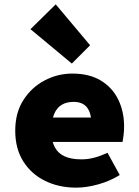

<svg xmlns="http://www.w3.org/2000/svg" viewBox="-20 -850 640 882"><path d="M330 12Q251 12 187.5 -19Q124 -50 87 -108.5Q50 -167 50 -250Q50 -332 87.5 -390.5Q125 -449 185 -480.5Q245 -512 312 -512Q391 -512 444 -479.5Q497 -447 523.5 -392Q550 -337 550 -270Q550 -248 547.5 -227.5Q545 -207 543 -198H180V-310H424L400 -280Q400 -330 380 -356Q360 -382 318 -382Q285 -382 262.5 -368Q240 -354 228 -324.5Q216 -295 216 -250Q216 -203 231.5 -174Q247 -145 277.5 -131.5Q308 -118 354 -118Q384 -118 412.5 -125.5Q441 -133 474 -148L530 -46Q485 -18 431 -3Q377 12 330 12ZM310 -558 120 -716 236 -830 394 -642Z"/></svg>

Font: Source Code Pro ExtraLight Black
Style: Regular
Weight: 900
Monospace: yes
Version: Version 1.018;hotconv 1.0.116;makeotfexe 2.5.65601